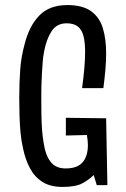

<svg xmlns="http://www.w3.org/2000/svg" viewBox="-20 -731 496 758"><path d="M56 -346Q56 -375 57 -404Q58 -433 60 -459Q62 -485 66.5 -509.5Q71 -534 77 -556Q95 -628 135 -669.5Q175 -711 246 -711Q305 -711 338.5 -687.5Q372 -664 385.5 -621.5Q399 -579 399 -520Q399 -489 396 -454.5Q393 -420 388 -383H304Q310 -426 313 -462Q316 -498 316 -527Q316 -564 309.5 -589Q303 -614 287 -626.5Q271 -639 243 -639Q204 -639 183.5 -607.5Q163 -576 154 -527Q150 -507 148.5 -485Q147 -463 145.5 -440Q144 -417 143.5 -393.5Q143 -370 143 -346Q143 -310 143.5 -278Q144 -246 146 -219Q148 -192 152 -169Q159 -119 179.5 -92.5Q200 -66 239 -66Q270 -66 289 -76.5Q308 -87 317.5 -108Q327 -129 327 -158Q327 -167 326 -177Q325 -187 323 -198L240 -196V-266L399 -264L404 0H362L350 -40Q332 -22 305.5 -7.5Q279 7 227 7Q179 7 148 -12.5Q117 -32 98.5 -66.5Q80 -101 71 -145Q64 -175 61 -208Q58 -241 57 -275.5Q56 -310 56 -346Z"/></svg>

Font: Truculenta Medium
Style: Regular
Weight: 500
Version: Version 1.002